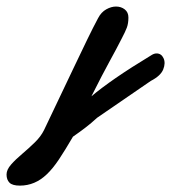

<svg xmlns="http://www.w3.org/2000/svg" viewBox="-171 -358 526 590"><path d="M-109.9 212.4Q-132.8 212.4 -141.8 203.4Q-150.9 194.3 -150.9 178.2Q-150.9 163.6 -137 147.7Q-123 131.8 -103 115Q-83 98.1 -64.2 79.8Q-45.4 61.5 -35.6 41.5L53.2 -145Q78.6 -198.2 96.9 -236.1Q115.2 -273.9 130.4 -302.2Q140.1 -320.8 155.5 -329.3Q170.9 -337.9 185.5 -337.9Q201.2 -337.9 212.4 -329.1Q223.6 -320.3 223.6 -304.2Q223.6 -286.1 218.8 -273.2Q213.9 -260.3 202.6 -238.8Q187.5 -209 166 -169.9Q144.5 -130.9 109.9 -62Q139.2 -86.9 184.8 -118.4Q230.5 -149.9 295.9 -189.5Q303.2 -193.8 310.1 -193.8Q324.7 -193.8 331.5 -179.2Q338.4 -164.6 330.6 -144.8Q322.8 -125 292.5 -109.4L127.4 3.9Q109.4 20.5 92.5 33.4Q75.7 46.4 53.2 62Q29.3 103 10.3 131.6Q-8.8 160.2 -27.3 177.7Q-63.5 212.4 -109.9 212.4Z"/></svg>

Font: Damion
Style: Regular
Weight: 400
Designer: Vernon Adams
Foundry: Vernon Adams
Version: Version 1.100; ttfautohint (v1.8.4.7-5d5b)